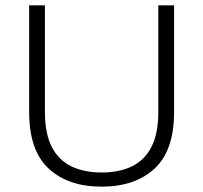

<svg xmlns="http://www.w3.org/2000/svg" viewBox="-20 -688 760 718"><path d="M360 10Q235 10 162 -57.5Q89 -125 89 -269V-668H148V-269Q148 -189 173.5 -139Q199 -89 246.5 -66Q294 -43 360 -43Q426 -43 473.5 -66Q521 -89 546.5 -139Q572 -189 572 -269V-668H631V-269Q631 -125 558 -57.5Q485 10 360 10Z"/></svg>

Font: Gantari Light
Style: Regular
Weight: 300
Designer: Anugrah Pasau
Foundry: Lafontype
Version: Version 1.000; ttfautohint (v1.8.3)